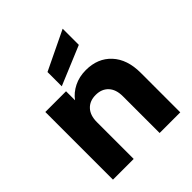

<svg xmlns="http://www.w3.org/2000/svg" viewBox="-223 -975 1120 1120"><g transform="rotate(-45 337.0 -415.0)"><path d="M235.8 -713.9 477.1 -830.1V-696.8L235.8 -596.2ZM446.8 0V-303.2Q446.8 -359.4 418 -390.1Q389.2 -420.9 339.8 -420.9Q290.5 -420.9 261.7 -390.1Q232.9 -359.4 232.9 -303.2V0H62V-558.1H232.9V-483.9Q259.8 -520.5 303.5 -542.2Q347.2 -564 401.9 -564Q500 -564 558.6 -500.5Q617.2 -437 617.2 -326.2V0Z"/></g></svg>

Font: SVN-Poppins
Style: Bold
Weight: 700
Designer: Ninad Kale (Devanagari), Jonny Pinhorn (Latin)
Foundry: Indian Type Foundry
Version: Version 3.200;PS 1.000;hotconv 16.6.54;makeotf.lib2.5.65590